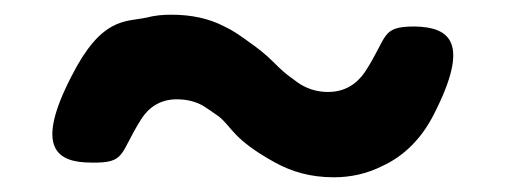

<svg xmlns="http://www.w3.org/2000/svg" viewBox="-20 -424 688 261"><path d="M426 -299C413 -299 401 -302 389 -309C384 -312 378 -317 371 -322C352 -337 350 -345 317 -368C306 -376 296 -383 285 -388C264 -399 240 -404 213 -404C201 -404 190 -403 179 -400C150 -394 118 -401 77 -320C27 -223 57 -203 104 -203C152 -202 142 -215 172 -262C182 -278 198 -289 220 -289C234 -289 247 -286 258 -279C264 -275 270 -271 277 -266C296 -251 296 -235 354 -203C376 -191 401 -183 434 -183C457 -183 479 -188 499 -198C530 -212 554 -237 570 -269C620 -367 591 -387 544 -388C497 -388 508 -375 476 -326C465 -310 449 -299 426 -299Z"/></svg>

Font: Asimov Print
Style: A
Weight: 500
Designer: Google
Version: Version 2.000980: 2014